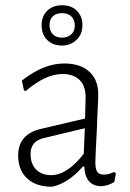

<svg xmlns="http://www.w3.org/2000/svg" viewBox="-20 -703 493 729"><path d="M353 -345Q353 -324 351 -289.5Q349 -255 348 -216Q342 -102 342 -87Q342 -61 349.5 -50.5Q357 -40 375 -40Q393 -40 413 -50L420 -45L414 -12Q390 3 363 4Q303 2 300 -71H295Q238 -6 177 6Q117 6 83 -25.5Q49 -57 49 -113Q49 -194 137 -214L303 -253L305 -334Q305 -377 282 -399.5Q259 -422 217 -422Q153 -422 77 -357L71 -360L63 -397Q145 -462 224 -462Q285 -462 319 -431Q353 -400 353 -345ZM147 -179Q96 -167 96 -119Q96 -81 117 -59.5Q138 -38 175 -38Q205 -38 236.5 -59Q268 -80 298 -119L302 -216ZM293 -608Q293 -572 270 -551Q247 -530 215 -530Q182 -530 160 -550.5Q138 -571 138 -607Q138 -641 159 -662Q180 -683 216 -683Q252 -683 272.5 -661.5Q293 -640 293 -608ZM168 -608Q168 -585 181 -572.5Q194 -560 215 -560Q236 -560 250 -572Q264 -584 264 -606Q264 -627 251.5 -640Q239 -653 215 -653Q193 -653 180.5 -641Q168 -629 168 -608Z"/></svg>

Font: Luna Sans Light
Style: Regular
Weight: 300
Designer: Juan Pablo del Peral
Foundry: Huerta Tipografica
Version: Version 2.001; ttfautohint (v1.5)